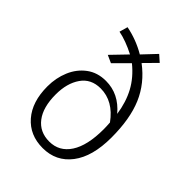

<svg xmlns="http://www.w3.org/2000/svg" viewBox="-220 -874 996 996"><g transform="rotate(45 278.0 -375.5)"><path d="M487 -280Q487 -141 429 -65Q371 11 273 11Q178 11 121 -54.5Q64 -120 64 -233Q64 -295 86.5 -348.5Q109 -402 153 -435Q197 -468 259 -468Q354 -468 421 -388Q410 -464 378.5 -522.5Q347 -581 289 -628L212 -551L170 -570L250 -653Q184 -687 128 -698L141 -744Q218 -729 286 -689L355 -762L390 -731L324 -664Q409 -600 448 -508.5Q487 -417 487 -280ZM428 -282Q428 -302 426 -330Q360 -421 267 -421Q197 -421 160.5 -368.5Q124 -316 124 -234Q124 -140 163.5 -88.5Q203 -37 273 -37Q346 -37 387 -100Q428 -163 428 -282Z"/></g></svg>

Font: Statis Sans Light
Style: Regular
Weight: 300
Designer: bBox Type GmbH
Foundry: bBox Type GmbH
Version: Version 1.000